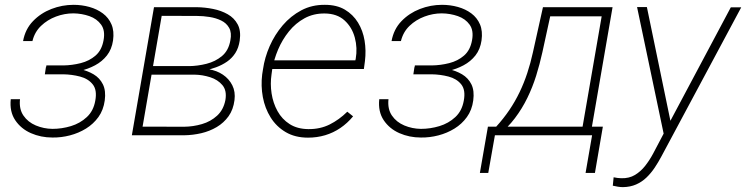

<svg xmlns="http://www.w3.org/2000/svg" viewBox="-20 -558 3078 792"><path d="M244.1 -257.8H166L171.4 -288.1H241.2Q277.3 -288.6 313 -297.6Q348.6 -306.6 374.3 -328.9Q399.9 -351.1 407.2 -392.1Q414.6 -432.1 397.2 -456.3Q379.9 -480.5 348.6 -491.5Q317.4 -502.4 282.7 -502.9Q246.1 -502.9 210.9 -489.7Q175.8 -476.6 149.4 -451.4Q123 -426.3 113.8 -388.7H75.2Q84 -437.5 116 -470.7Q147.9 -503.9 192.1 -521Q236.3 -538.1 283.2 -538.1Q317.4 -538.1 348.9 -529.3Q380.4 -520.5 404.3 -502.7Q428.2 -484.9 439.9 -457.3Q451.7 -429.7 446.3 -391.1Q440.9 -354.5 421.1 -329.3Q401.4 -304.2 372.1 -288.6Q342.8 -272.9 309.6 -265.6Q276.4 -258.3 244.1 -257.8ZM169.4 -280.8H242.7Q275.4 -280.3 307.9 -273.4Q340.3 -266.6 366 -251.5Q391.6 -236.3 404.5 -210Q417.5 -183.6 412.1 -143.6Q406.7 -104 386 -75.2Q365.2 -46.4 334.7 -27.6Q304.2 -8.8 268.3 0.5Q232.4 9.8 196.3 9.3Q148.4 9.3 107.4 -8.8Q66.4 -26.9 42.7 -62.3Q19 -97.7 24.4 -148.9H62.5Q58.1 -108.4 76.7 -81.3Q95.2 -54.2 127.7 -40.5Q160.2 -26.9 196.3 -26.4Q234.9 -26.4 272.7 -37.8Q310.5 -49.3 338.1 -75Q365.7 -100.6 373 -142.6Q381.3 -186.5 362.5 -210Q343.8 -233.4 310.1 -242.2Q276.4 -251 240.2 -251.5H165Z M783.2 -250H593.3L597.7 -285.6L758.8 -285.2Q795.4 -285.6 832 -294.9Q868.7 -304.2 895.8 -326.9Q922.9 -349.6 930.2 -391.1Q936.5 -422.9 925.3 -442.9Q914.1 -462.9 892.3 -473.4Q870.6 -483.9 844.2 -488Q817.9 -492.2 793 -492.2L647 -492.7L562 0H523.9L615.2 -528.3H793Q825.2 -527.8 858.6 -521.2Q892.1 -514.6 919.2 -499.3Q946.3 -483.9 960.4 -457.5Q974.6 -431.2 968.8 -390.6Q964.4 -360.4 950.7 -339.1Q937 -317.9 916.5 -303.7Q896 -289.6 871.3 -280.5Q846.7 -271.5 820.3 -265.6ZM740.2 0H540L554.2 -35.6L740.2 -35.2Q776.9 -35.6 813 -46.1Q849.1 -56.6 875.5 -80.8Q901.9 -105 909.7 -145Q916.5 -184.1 897.5 -206.8Q878.4 -229.5 846.7 -239.5Q814.9 -249.5 783.7 -250H650.9L657.2 -285.6L825.2 -285.2L841.8 -272Q874 -267.1 899.4 -250Q924.8 -232.9 938.2 -206.3Q951.7 -179.7 947.3 -145Q942.4 -106 922.9 -78.6Q903.3 -51.3 874 -33.9Q844.7 -16.6 810.1 -8.5Q775.4 -0.5 740.2 0Z M1250.5 9.8Q1197.3 9.8 1158.7 -12.9Q1120.1 -35.6 1096.4 -73.5Q1072.8 -111.3 1064.2 -157.5Q1055.7 -203.6 1061.5 -251L1064.9 -272.5Q1071.8 -320.8 1092.5 -367.9Q1113.3 -415 1146.2 -453.6Q1179.2 -492.2 1222.9 -515.4Q1266.6 -538.6 1320.3 -538.1Q1369.1 -538.1 1402.8 -518.1Q1436.5 -498 1456.8 -464.8Q1477.1 -431.6 1483.9 -390.4Q1490.7 -349.1 1485.4 -306.2L1481 -273.4H1088.4L1093.8 -309.1H1445.8L1447.3 -315.4Q1455.1 -359.9 1443.6 -402.8Q1432.1 -445.8 1401.1 -473.9Q1370.1 -502 1319.3 -502.4Q1273.4 -502.9 1236.3 -482.7Q1199.2 -462.4 1171.9 -428.5Q1144.5 -394.5 1127.2 -353.8Q1109.9 -313 1103 -272.5L1100.1 -251.5Q1094.2 -212.4 1100.3 -172.6Q1106.4 -132.8 1124.8 -99.6Q1143.1 -66.4 1174.8 -46.1Q1206.5 -25.9 1252 -25.4Q1300.3 -24.9 1339.6 -44.4Q1378.9 -64 1412.6 -97.2L1436.5 -78.1Q1413.1 -49.8 1384 -30Q1355 -10.3 1321.3 -0.2Q1287.6 9.8 1250.5 9.8Z M1764.2 -257.8H1686L1691.4 -288.1H1761.2Q1797.4 -288.6 1833 -297.6Q1868.7 -306.6 1894.3 -328.9Q1919.9 -351.1 1927.2 -392.1Q1934.6 -432.1 1917.2 -456.3Q1899.9 -480.5 1868.7 -491.5Q1837.4 -502.4 1802.7 -502.9Q1766.1 -502.9 1731 -489.7Q1695.8 -476.6 1669.4 -451.4Q1643.1 -426.3 1633.8 -388.7H1595.2Q1604 -437.5 1636 -470.7Q1668 -503.9 1712.2 -521Q1756.3 -538.1 1803.2 -538.1Q1837.4 -538.1 1868.9 -529.3Q1900.4 -520.5 1924.3 -502.7Q1948.2 -484.9 1960 -457.3Q1971.7 -429.7 1966.3 -391.1Q1960.9 -354.5 1941.2 -329.3Q1921.4 -304.2 1892.1 -288.6Q1862.8 -272.9 1829.6 -265.6Q1796.4 -258.3 1764.2 -257.8ZM1689.5 -280.8H1762.7Q1795.4 -280.3 1827.9 -273.4Q1860.4 -266.6 1886 -251.5Q1911.6 -236.3 1924.6 -210Q1937.5 -183.6 1932.1 -143.6Q1926.8 -104 1906 -75.2Q1885.3 -46.4 1854.7 -27.6Q1824.2 -8.8 1788.3 0.5Q1752.4 9.8 1716.3 9.3Q1668.5 9.3 1627.4 -8.8Q1586.4 -26.9 1562.7 -62.3Q1539.1 -97.7 1544.4 -148.9H1582.5Q1578.1 -108.4 1596.7 -81.3Q1615.2 -54.2 1647.7 -40.5Q1680.2 -26.9 1716.3 -26.4Q1754.9 -26.4 1792.7 -37.8Q1830.6 -49.3 1858.2 -75Q1885.7 -100.6 1893.1 -142.6Q1901.4 -186.5 1882.6 -210Q1863.8 -233.4 1830.1 -242.2Q1796.4 -251 1760.3 -251.5H1685.1Z M2219.7 -528.3H2257.8L2217.3 -342.3Q2206.5 -293.5 2191.7 -245.8Q2176.8 -198.2 2155.3 -154.1Q2133.8 -109.9 2104.2 -70.8Q2074.7 -31.7 2035.6 0H2009.3L2015.1 -35.6H2026.9Q2057.1 -68.8 2081.1 -104.2Q2105 -139.6 2123.3 -177.7Q2141.6 -215.8 2155 -256.6Q2168.5 -297.4 2178.2 -341.8ZM2235.8 -528.3H2506.8L2415.5 0H2377L2461.9 -490.7H2230.5ZM1992.7 -35.6H2466.8L2434.1 155.3H2395.5L2422.4 0H2021.5L1994.1 155.3H1959.5Z M2741.7 -52.7 2994.6 -527.8H3037.6L2708.5 86.9Q2695.8 110.8 2680.7 133.5Q2665.5 156.2 2646.7 174.3Q2627.9 192.4 2604 202.9Q2580.1 213.4 2549.8 213.9Q2539.6 213.9 2529.1 212.2Q2518.6 210.4 2507.8 208L2511.2 173.3Q2519 174.8 2526.9 176Q2534.7 177.2 2542.5 177.2Q2575.2 178.2 2599.4 163.6Q2623.5 148.9 2641.6 125.7Q2659.7 102.5 2673.8 76.2ZM2648.4 -528.8 2748 -47.4 2752 -7.3 2721.2 10.7 2607.9 -528.8Z"/></svg>

Font: Roboto ExtraLight
Style: Italic
Weight: 250
Designer: Christian Robertson
Foundry: Google
Version: Version 3.009; 2024